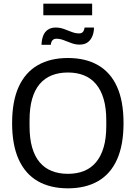

<svg xmlns="http://www.w3.org/2000/svg" viewBox="-20 -1014 740 1046"><path d="M350 12Q254 12 186 -27Q118 -66 82 -145Q46 -224 46 -343Q46 -463 82 -541.5Q118 -620 186 -659Q254 -698 350 -698Q446 -698 514 -659Q582 -620 617.5 -541.5Q653 -463 653 -343Q653 -224 617.5 -145Q582 -66 514 -27Q446 12 350 12ZM350 -67Q399 -67 437.5 -82.5Q476 -98 503 -130Q530 -162 544.5 -211Q559 -260 559 -327V-359Q559 -426 544.5 -475Q530 -524 503 -556Q476 -588 437.5 -603.5Q399 -619 350 -619Q301 -619 262 -603.5Q223 -588 196 -556Q169 -524 155 -475Q141 -426 141 -359V-327Q141 -260 155 -211Q169 -162 196 -130Q223 -98 262 -82.5Q301 -67 350 -67ZM206 -770Q207 -797 215 -818.5Q223 -840 240.5 -852Q258 -864 283 -864Q307 -864 328.5 -856Q350 -848 370.5 -840Q391 -832 411 -832Q425 -832 432 -840.5Q439 -849 441 -864H492Q492 -838 483 -816.5Q474 -795 457 -783Q440 -771 414 -771Q391 -771 369.5 -779Q348 -787 327.5 -795Q307 -803 287 -803Q273 -803 265.5 -794Q258 -785 257 -770ZM216 -931V-994H482V-931Z"/></svg>

Font: Archivo SemiCondensed
Style: Regular
Weight: 400
Width: 4
Designer: Hector Gatti
Foundry: Omnibus-Type
Version: Version 2.001